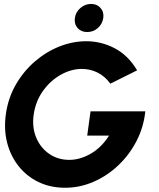

<svg xmlns="http://www.w3.org/2000/svg" viewBox="-20 -916 788 950"><path d="M302 13Q229 13 170.2 -15.5Q111.5 -44 71.8 -94.2Q32 -144.5 15.2 -210.2Q-1.5 -276 9 -351Q20 -430.5 58 -496.8Q96 -563 151.8 -611.2Q207.5 -659.5 273.5 -685.8Q339.5 -712 407 -712Q480.5 -712 547 -677.5Q613.5 -643 658.5 -568L526 -502Q499 -539 462.5 -557Q426 -575 385.5 -575Q332 -575 280.5 -546Q229 -517 192.5 -466Q156 -415 146.5 -348Q138 -286 159 -235.5Q180 -185 223 -155Q266 -125 323 -125Q376 -125 429 -155.5Q482 -186 519.5 -245H411.5L428 -365H699Q691 -287.5 656 -219.2Q621 -151 566.2 -98.8Q511.5 -46.5 443.5 -16.8Q375.5 13 302 13ZM411.5 -757.5Q381.5 -757.5 364 -777.2Q346.5 -797 350.5 -827Q354.5 -856.5 377.8 -876.5Q401 -896.5 431 -896.5Q460 -896.5 477.5 -876.5Q495 -856.5 491 -827Q486.5 -797 464 -777.2Q441.5 -757.5 411.5 -757.5Z"/></svg>

Font: Urbanist ExtraBold
Style: Italic
Weight: 800
Italic angle: -8°
Designer: Corey Hu
Foundry: Corey Hu
Version: Version 1.321; ttfautohint (v1.8.4.7-5d5b)